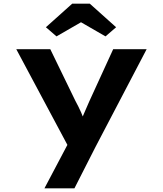

<svg xmlns="http://www.w3.org/2000/svg" viewBox="-20 -800 892 1050"><path d="M223 230 373 -54 366 25 69 -531H255L392 -249Q409 -218 423.5 -185.5Q438 -153 448 -120L413 -116Q424 -142 438 -176Q452 -210 468 -245L599 -531H782L502 4L387 230ZM289 -601 231 -651 375 -780H471L615 -651L557 -601L408 -687H438Z"/></svg>

Font: Lexend Mega
Style: Bold
Weight: 700
Version: Version 1.007